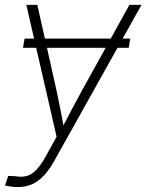

<svg xmlns="http://www.w3.org/2000/svg" viewBox="-35 -549 591 775"><path d="M490.7 -393.1 484.4 -356H57.6L64.5 -393.1ZM-14.6 200.2 -2 161.1 25.9 162.1Q51.3 167 72 161.6Q92.8 156.2 111.1 137.2Q129.4 118.2 148.9 83.5L193.4 2.9L71.3 -529.3H115.7L193.4 -182.6Q202.1 -143.1 209.7 -103.5Q217.3 -64 224.6 -24.4H211.4Q231.9 -64 252.7 -103.5Q273.4 -143.1 295.4 -182.6L487.3 -529.3H536.1L185.1 98.6Q164.1 136.2 141.8 159.9Q119.6 183.6 94 194.8Q68.4 206.1 37.1 206.1Q22.5 206.1 10.5 204.3Q-1.5 202.6 -14.6 200.2Z"/></svg>

Font: Inter 24pt ExtraLight
Style: Italic
Weight: 250
Italic angle: -9.3988°
Version: Version 4.001;git-66647c0bb